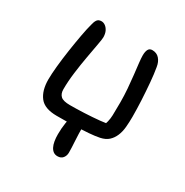

<svg xmlns="http://www.w3.org/2000/svg" viewBox="-157 -628 896 931"><g transform="rotate(30 290.5 -163.0)"><path d="M189 7Q121 7 93.5 -28.5Q66 -64 66 -126Q66 -155 70.5 -200.5Q75 -246 82.5 -296Q90 -346 98 -389.5Q106 -433 113 -458Q117 -477 124.5 -488Q132 -499 149 -499Q160 -499 170.5 -491.5Q181 -484 188 -470Q195 -456 195 -435Q195 -426 189 -393Q183 -360 174.5 -313Q166 -266 159.5 -215.5Q153 -165 153 -121Q153 -96 167 -83Q181 -70 219 -70Q256 -70 299.5 -72Q343 -74 383.5 -78Q424 -82 452 -89L406 -59Q422 -95 423 -131Q424 -167 424 -204Q424 -241 421 -279.5Q418 -318 414 -352.5Q410 -387 407 -413.5Q404 -440 404 -455Q404 -477 410.5 -489Q417 -501 432 -501Q457 -501 472 -484Q487 -467 491 -440Q497 -406 501 -359.5Q505 -313 507.5 -264.5Q510 -216 510 -173Q510 -143 507.5 -115Q505 -87 495.5 -64.5Q486 -42 469.5 -27Q453 -12 425 -6Q401 -1 368 1.5Q335 4 291.5 5.5Q248 7 189 7ZM290 175Q277 175 267.5 168.5Q258 162 251.5 149.5Q245 137 242 119.5Q239 102 239 81Q239 48 244 16.5Q249 -15 260.5 -35.5Q272 -56 291 -56Q306 -56 315.5 -45.5Q325 -35 325 -13Q325 30 327.5 69Q330 108 330 132Q330 149 320 162Q310 175 290 175Z"/></g></svg>

Font: Shantell Sans Light
Style: Regular
Weight: 400
Version: Version 1.011;[c5ecc13dd]